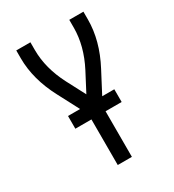

<svg xmlns="http://www.w3.org/2000/svg" viewBox="-178 -838 855 941"><g transform="rotate(-30 250.0 -367.5)"><path d="M210 0V-287L125 -449Q60 -572 60 -691V-735H140V-691Q140 -588 195 -482L250 -377L305 -482Q360 -588 360 -691V-735H440V-691Q440 -572 375 -449L290 -287V0ZM119 -258V-330H381V-258Z"/></g></svg>

Font: Iosevka SS01
Style: Regular
Weight: 400
Monospace: yes
Designer: Belleve Invis
Foundry: Belleve Invis
Version: 2.3.3; ttfautohint (v1.8.3)